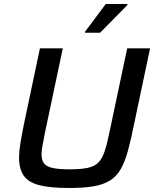

<svg xmlns="http://www.w3.org/2000/svg" viewBox="-20 -929 768 957"><path d="M325 8Q232 8 177.5 -5.5Q123 -19 99 -52.5Q75 -86 75 -144Q75 -174 81.5 -214Q88 -254 98 -304L179 -688H293L205 -272Q198 -234 192.5 -207Q187 -180 187 -160Q187 -130 200 -114Q213 -98 243.5 -91.5Q274 -85 327 -85Q384 -85 418 -92.5Q452 -100 471 -119.5Q490 -139 502 -176Q514 -213 526 -272L614 -688H728L647 -304Q632 -229 617 -175Q602 -121 581.5 -85.5Q561 -50 528.5 -29.5Q496 -9 447 -0.5Q398 8 325 8ZM404 -766V-771L507 -909H615V-904L479 -766Z"/></svg>

Font: Saira Thin Medium
Style: Italic
Weight: 500
Italic angle: -12°
Version: Version 1.101